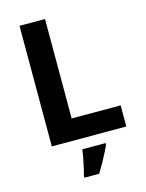

<svg xmlns="http://www.w3.org/2000/svg" viewBox="-136 -796 837 1098"><g transform="rotate(-15 282.5 -246.5)"><path d="M90 0V-714H241V-125H531V0ZM392 71Q382 93 369.5 117.5Q357 142 342.5 168Q328 194 311 221H224V208Q230 188 235.5 162Q241 136 246.5 109Q252 82 254 61H392Z"/></g></svg>

Font: Noto Sans Cham
Style: Bold
Weight: 700
Version: Version 2.002